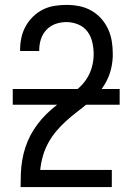

<svg xmlns="http://www.w3.org/2000/svg" viewBox="-20 -763 540 783"><path d="M64 0V-1Q64 -28 65 -55Q66 -82 70.5 -109Q75 -136 83.5 -162Q92 -188 104.5 -211.5Q117 -235 133.5 -257Q150 -279 169.5 -298Q189 -317 210 -333.5Q231 -350 253 -366Q275 -382 296 -399.5Q317 -417 332 -439.5Q347 -462 354.5 -488.5Q362 -515 362 -542Q362 -566 356.5 -590.5Q351 -615 336.5 -634.5Q322 -654 298.5 -663.5Q275 -673 251 -673Q228 -673 206.5 -665.5Q185 -658 169.5 -641.5Q154 -625 147 -603.5Q140 -582 140 -559V-555H62V-561Q62 -586 67.5 -610.5Q73 -635 85 -656.5Q97 -678 115 -695.5Q133 -713 155 -724Q177 -735 201.5 -739Q226 -743 251 -743Q277 -743 303 -738Q329 -733 352 -720Q375 -707 392.5 -687.5Q410 -668 421 -644Q432 -620 436 -594Q440 -568 440 -542Q440 -513 433.5 -484.5Q427 -456 413.5 -430.5Q400 -405 380.5 -383Q361 -361 339 -342.5Q317 -324 294 -306.5Q271 -289 249.5 -269.5Q228 -250 209.5 -228Q191 -206 177 -180.5Q163 -155 155 -127Q147 -99 144 -70H436V0ZM468 -336H32V-400H468Z"/></svg>

Font: Iosevka MaddieWtf
Style: Regular
Weight: 400
Monospace: yes
Designer: Belleve Invis
Foundry: Belleve Invis
Version: Version 31.3.0; ttfautohint (v1.8.3)